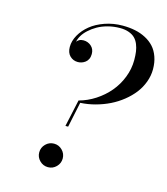

<svg xmlns="http://www.w3.org/2000/svg" viewBox="-114 -848 823 947"><g transform="rotate(15 297.5 -375.0)"><path d="M291 -337.9 263.9 -209H250L280 -346.9Q323.5 -358.4 362.7 -383.9Q401.9 -409.4 430.9 -443.8Q460 -478.3 476.9 -521.6Q493.9 -564.9 493.9 -610.1Q493.9 -634 491.3 -652.8Q488.8 -671.6 481.6 -689.5Q474.4 -707.3 462.5 -719.1Q450.7 -731 431.3 -738Q411.9 -745.1 386 -745.1Q354 -745.1 324.1 -737.2Q294.2 -729.2 272 -716.4Q249.8 -703.6 232.3 -687.5Q214.8 -671.4 205.1 -654.5Q195.3 -637.7 193.1 -622.1Q195.6 -628.9 205 -634.4Q214.4 -639.9 227.1 -639.9Q250.2 -639.9 267.1 -625Q283.9 -610.1 283.9 -585Q283.9 -570.6 278.7 -559.4Q273.4 -548.3 264.8 -541.9Q256.1 -535.4 246.5 -532.2Q236.8 -529.1 227.1 -529.1Q203.1 -529.1 186.5 -545.4Q169.9 -561.8 169.9 -591.1Q169.9 -621.8 186.9 -652.1Q203.9 -682.4 233.2 -706.3Q262.5 -730.2 305.3 -745.1Q348.1 -760 396 -760Q429.9 -760 459.4 -753.9Q488.8 -747.8 513.9 -734.6Q539.1 -721.4 556.9 -701.9Q574.7 -682.4 584.8 -653.8Q595 -625.2 595 -590.1Q595 -557.1 583.1 -525.1Q571.3 -493.2 550.7 -466.4Q530 -439.7 501.1 -416.5Q472.2 -393.3 438.7 -376.8Q405.3 -360.4 367.3 -350.1Q329.3 -339.8 291 -337.9ZM176.6 -7.7Q158.9 -25.4 158.9 -50Q158.9 -74.7 176.6 -92.4Q194.3 -110.1 219 -110.1Q243.7 -110.1 261.2 -92.4Q278.8 -74.7 278.8 -50Q278.8 -25.4 261.2 -7.7Q243.7 10 219 10Q194.3 10 176.6 -7.7Z"/></g></svg>

Font: Bodoni* 16
Style: Italic
Weight: 400
Italic angle: -13°
Version: Version 2.000